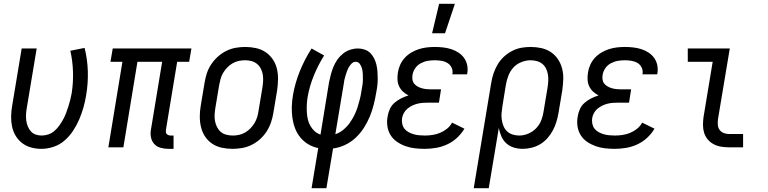

<svg xmlns="http://www.w3.org/2000/svg" viewBox="-20 -775 4040 1010"><path d="M198 8Q170 8 144 1Q118 -6 97 -22Q76 -38 62.5 -60.5Q49 -83 43.5 -109Q38 -135 38.5 -163Q39 -191 44 -219L94 -520H173L121 -208Q118 -191 117 -174.5Q116 -158 118 -142Q120 -126 126 -111Q132 -96 142 -84.5Q152 -73 167 -67.5Q182 -62 199 -62Q217 -62 234.5 -68Q252 -74 266.5 -86.5Q281 -99 292 -114.5Q303 -130 312 -146.5Q321 -163 327.5 -180Q334 -197 339.5 -214.5Q345 -232 349.5 -249.5Q354 -267 357 -284Q366 -342 364 -398.5Q362 -455 350 -508L425 -523Q440 -464 442 -400.5Q444 -337 433 -273Q428 -242 419 -210Q410 -178 397 -147.5Q384 -117 365 -88Q346 -59 320.5 -36.5Q295 -14 262.5 -3Q230 8 198 8Z M866 8Q845 8 825 2.5Q805 -3 792 -17Q779 -31 774.5 -51Q770 -71 774 -93L833 -450H703L629 0H550L624 -450H561L573 -520H987L975 -450H912L853 -93Q852 -86 852.5 -80Q853 -74 857 -70Q861 -66 866.5 -64Q872 -62 878 -62H893V8Z M1203 8Q1174 8 1146.5 2Q1119 -4 1096.5 -19Q1074 -34 1059 -56.5Q1044 -79 1037.5 -106Q1031 -133 1031 -161.5Q1031 -190 1036 -219L1056 -339Q1060 -364 1068 -389Q1076 -414 1091 -436.5Q1106 -459 1126 -477Q1146 -495 1170 -507Q1194 -519 1219.5 -523.5Q1245 -528 1270 -528Q1299 -528 1326.5 -522Q1354 -516 1376.5 -501Q1399 -486 1414.5 -463.5Q1430 -441 1436.5 -414Q1443 -387 1442.5 -358.5Q1442 -330 1438 -301L1418 -181Q1414 -156 1405.5 -131Q1397 -106 1382.5 -83.5Q1368 -61 1348 -43Q1328 -25 1304 -13Q1280 -1 1254 3.5Q1228 8 1203 8ZM1204 -62Q1221 -62 1237.5 -65.5Q1254 -69 1269.5 -78Q1285 -87 1297.5 -100Q1310 -113 1319 -128Q1328 -143 1333 -159.5Q1338 -176 1340 -192L1360 -312Q1363 -330 1364 -347.5Q1365 -365 1362.5 -381.5Q1360 -398 1352.5 -413Q1345 -428 1332.5 -438.5Q1320 -449 1303.5 -453.5Q1287 -458 1270 -458Q1253 -458 1236 -454.5Q1219 -451 1203.5 -442Q1188 -433 1175.5 -420Q1163 -407 1154 -392Q1145 -377 1140.5 -360.5Q1136 -344 1133 -328L1113 -208Q1110 -190 1109 -172.5Q1108 -155 1111 -138.5Q1114 -122 1121.5 -107Q1129 -92 1141 -81.5Q1153 -71 1170 -66.5Q1187 -62 1204 -62Z M1619 215 1654 4Q1625 -2 1601 -16.5Q1577 -31 1559.5 -52.5Q1542 -74 1532 -100.5Q1522 -127 1518 -156Q1514 -185 1515 -214.5Q1516 -244 1521 -274Q1532 -338 1557 -400Q1582 -462 1619 -520L1685 -483Q1653 -432 1630.5 -376.5Q1608 -321 1598 -264Q1595 -245 1594 -225Q1593 -205 1594 -186Q1595 -167 1599 -148.5Q1603 -130 1612 -114Q1621 -98 1634.5 -85.5Q1648 -73 1666 -67L1711 -343Q1715 -363 1720.5 -383.5Q1726 -404 1734 -423.5Q1742 -443 1754.5 -461Q1767 -479 1784.5 -493Q1802 -507 1822.5 -513.5Q1843 -520 1863 -520Q1881 -520 1898.5 -514Q1916 -508 1928 -496Q1940 -484 1948 -468Q1956 -452 1960 -435Q1964 -418 1965.5 -399.5Q1967 -381 1967 -362.5Q1967 -344 1965 -325.5Q1963 -307 1959 -288Q1954 -257 1946 -225Q1938 -193 1925.5 -162.5Q1913 -132 1894.5 -103Q1876 -74 1851 -50.5Q1826 -27 1795 -12.5Q1764 2 1732 6L1697 215ZM1744 -69Q1766 -76 1785.5 -92Q1805 -108 1819 -127.5Q1833 -147 1843.5 -168Q1854 -189 1861 -211Q1868 -233 1873.5 -255.5Q1879 -278 1882 -300Q1885 -315 1887 -329.5Q1889 -344 1889 -358Q1889 -372 1888.5 -386Q1888 -400 1884.5 -413.5Q1881 -427 1873 -438.5Q1865 -450 1851 -450Q1839 -450 1830 -441Q1821 -432 1815 -421.5Q1809 -411 1805 -399.5Q1801 -388 1797.5 -377Q1794 -366 1791.5 -354.5Q1789 -343 1788 -332Z M2253 -600 2290 -755H2373L2321 -600ZM2214 8Q2188 8 2162 5Q2136 2 2112.5 -6.5Q2089 -15 2068.5 -29Q2048 -43 2035 -63.5Q2022 -84 2018 -110Q2014 -136 2019 -162Q2022 -182 2030.5 -201Q2039 -220 2055 -234Q2071 -248 2090 -257.5Q2109 -267 2129 -273Q2113 -281 2100 -293Q2087 -305 2079.5 -321Q2072 -337 2071 -355.5Q2070 -374 2073 -393Q2076 -414 2085 -434Q2094 -454 2109 -470.5Q2124 -487 2143.5 -498.5Q2163 -510 2183.5 -516.5Q2204 -523 2225 -525.5Q2246 -528 2267 -528Q2289 -528 2311 -525.5Q2333 -523 2353.5 -516.5Q2374 -510 2391.5 -498.5Q2409 -487 2421 -470.5Q2433 -454 2437.5 -432.5Q2442 -411 2438 -389L2437 -384H2359L2360 -386Q2363 -404 2355.5 -419.5Q2348 -435 2334 -443.5Q2320 -452 2302.5 -455Q2285 -458 2267 -458Q2249 -458 2230.5 -455Q2212 -452 2194 -442.5Q2176 -433 2164.5 -416.5Q2153 -400 2150 -381Q2148 -369 2149.5 -357Q2151 -345 2158 -336Q2165 -327 2175 -321Q2185 -315 2196.5 -311.5Q2208 -308 2220 -306.5Q2232 -305 2244 -305H2300L2289 -235H2233Q2219 -235 2204.5 -234Q2190 -233 2176 -229.5Q2162 -226 2148.5 -219.5Q2135 -213 2123.5 -203.5Q2112 -194 2104.5 -180.5Q2097 -167 2095 -153Q2093 -138 2096 -123.5Q2099 -109 2107.5 -98Q2116 -87 2129 -80Q2142 -73 2155.5 -69Q2169 -65 2184 -63.5Q2199 -62 2215 -62Q2234 -62 2254.5 -65Q2275 -68 2294.5 -76Q2314 -84 2331 -97.5Q2348 -111 2358 -130L2423 -98Q2407 -71 2383.5 -49.5Q2360 -28 2331.5 -15Q2303 -2 2273 3Q2243 8 2214 8Z M2472 215 2564 -339Q2568 -364 2576 -388Q2584 -412 2597 -434.5Q2610 -457 2629.5 -475.5Q2649 -494 2673 -506.5Q2697 -519 2721.5 -523.5Q2746 -528 2771 -528Q2800 -528 2827.5 -522Q2855 -516 2877.5 -501Q2900 -486 2915 -463.5Q2930 -441 2937 -414Q2944 -387 2943 -358.5Q2942 -330 2938 -301L2918 -181Q2914 -158 2907 -134.5Q2900 -111 2888.5 -89.5Q2877 -68 2860.5 -49Q2844 -30 2822.5 -17Q2801 -4 2777 2Q2753 8 2730 8Q2705 8 2682.5 1Q2660 -6 2643.5 -21Q2627 -36 2617.5 -57.5Q2608 -79 2604 -102L2551 215ZM2711 -62Q2735 -62 2759 -72Q2783 -82 2801 -101Q2819 -120 2828 -144Q2837 -168 2840 -192L2860 -312Q2863 -330 2864 -347.5Q2865 -365 2862.5 -381.5Q2860 -398 2853 -413Q2846 -428 2833.5 -438.5Q2821 -449 2804.5 -453.5Q2788 -458 2771 -458Q2747 -458 2722 -448Q2697 -438 2680 -419Q2663 -400 2654 -376Q2645 -352 2641 -328L2623 -217Q2620 -199 2618.5 -181Q2617 -163 2619.5 -145.5Q2622 -128 2628.5 -112Q2635 -96 2647 -84.5Q2659 -73 2676 -67.5Q2693 -62 2711 -62Z M3214 8Q3188 8 3162 5Q3136 2 3112.5 -6.5Q3089 -15 3068.5 -29Q3048 -43 3035 -63.5Q3022 -84 3018 -110Q3014 -136 3019 -162Q3022 -182 3030.5 -201Q3039 -220 3055 -234Q3071 -248 3090 -257.5Q3109 -267 3129 -273Q3113 -281 3100 -293Q3087 -305 3079.5 -321Q3072 -337 3071 -355.5Q3070 -374 3073 -393Q3076 -414 3085 -434Q3094 -454 3109 -470.5Q3124 -487 3143.5 -498.5Q3163 -510 3183.5 -516.5Q3204 -523 3225 -525.5Q3246 -528 3267 -528Q3289 -528 3311 -525.5Q3333 -523 3353.5 -516.5Q3374 -510 3391.5 -498.5Q3409 -487 3421 -470.5Q3433 -454 3437.5 -432.5Q3442 -411 3438 -389L3437 -384H3359L3360 -386Q3363 -404 3355.5 -419.5Q3348 -435 3334 -443.5Q3320 -452 3302.5 -455Q3285 -458 3267 -458Q3249 -458 3230.5 -455Q3212 -452 3194 -442.5Q3176 -433 3164.5 -416.5Q3153 -400 3150 -381Q3148 -369 3149.5 -357Q3151 -345 3158 -336Q3165 -327 3175 -321Q3185 -315 3196.5 -311.5Q3208 -308 3220 -306.5Q3232 -305 3244 -305H3300L3289 -235H3233Q3219 -235 3204.5 -234Q3190 -233 3176 -229.5Q3162 -226 3148.5 -219.5Q3135 -213 3123.5 -203.5Q3112 -194 3104.5 -180.5Q3097 -167 3095 -153Q3093 -138 3096 -123.5Q3099 -109 3107.5 -98Q3116 -87 3129 -80Q3142 -73 3155.5 -69Q3169 -65 3184 -63.5Q3199 -62 3215 -62Q3234 -62 3254.5 -65Q3275 -68 3294.5 -76Q3314 -84 3331 -97.5Q3348 -111 3358 -130L3423 -98Q3407 -71 3383.5 -49.5Q3360 -28 3331.5 -15Q3303 -2 3273 3Q3243 8 3214 8Z M3815 0Q3794 0 3773 -3.5Q3752 -7 3734 -16.5Q3716 -26 3703 -41.5Q3690 -57 3684 -76.5Q3678 -96 3678 -117.5Q3678 -139 3681 -160L3729 -450H3598V-520H3819L3757 -149Q3755 -134 3756 -119Q3757 -104 3765 -92.5Q3773 -81 3786.5 -75.5Q3800 -70 3815 -70H3889V0Z"/></svg>

Font: Iosevka Algr
Style: Italic
Weight: 400
Italic angle: -9°
Monospace: yes
Designer: Belleve Invis
Foundry: Belleve Invis
Version: Version 26.0.2; ttfautohint (v1.8.3)